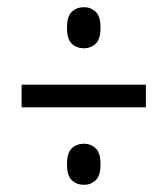

<svg xmlns="http://www.w3.org/2000/svg" viewBox="-20 -624 465 533"><path d="M213 -490Q193 -490 179.5 -502.5Q166 -515 166 -547Q166 -579 179.5 -591.5Q193 -604 213 -604Q232 -604 245.5 -591.5Q259 -579 259 -547Q259 -515 245.5 -502.5Q232 -490 213 -490ZM40 -326V-389H385V-326ZM213 -111Q193 -111 179.5 -123.5Q166 -136 166 -168Q166 -200 179.5 -212.5Q193 -225 213 -225Q232 -225 245.5 -212.5Q259 -200 259 -168Q259 -136 245.5 -123.5Q232 -111 213 -111Z"/></svg>

Font: Noto Serif Devanagari ExtraCondensed SemiBold
Style: Regular
Weight: 600
Width: 2
Designer: Universal Thirst, Indian Type Foundry and the Monotype Design Team
Foundry: Monotype Imaging Inc.
Version: Version 2.004; ttfautohint (v1.8.4.7-5d5b)